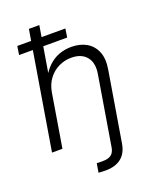

<svg xmlns="http://www.w3.org/2000/svg" viewBox="-168 -823 908 1125"><g transform="rotate(-20 286.0 -261.0)"><path d="M293 206.1Q279.8 206.1 267.8 205.6Q255.9 205.1 248 204.1L257.3 147.9Q265.1 148.4 275.6 148.7Q286.1 148.9 292.5 148.9Q329.6 148.9 347.7 135Q365.7 121.1 370.6 91.3L385.7 0H450.7L435.5 91.3Q425.8 148.9 389.2 177.5Q352.5 206.1 293 206.1ZM151.9 -331.1 97.2 0H32.2L152.8 -727.5H217.8L165 -410.2H150.9Q173.8 -457 204.3 -486.6Q234.9 -516.1 271.5 -529.8Q308.1 -543.5 349.1 -543.5Q403.8 -543.5 443.4 -520.5Q482.9 -497.6 501 -453.1Q519 -408.7 507.8 -343.8L450.7 0H385.7L441.9 -339.4Q453.6 -407.2 422.1 -445.6Q390.6 -483.9 327.6 -483.9Q285.6 -483.9 248.5 -465.8Q211.4 -447.8 185.8 -413.8Q160.2 -379.9 151.9 -331.1ZM46.4 -603 54.7 -656.7H354.5L346.2 -603Z"/></g></svg>

Font: Inter 20pt Light
Style: Italic
Weight: 300
Italic angle: -9.3988°
Version: Version 4.001;git-66647c0bb